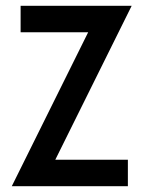

<svg xmlns="http://www.w3.org/2000/svg" viewBox="-20 -645 505 665"><path d="M20.8 0H422.9V-91.7H171.5L436.1 -625H51.4V-533.3H285.4Z"/></svg>

Font: Afacad Medium
Style: Regular
Weight: 500
Designer: Kristian Moeller
Foundry: Dicotype
Version: Version 1.000